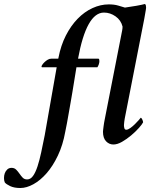

<svg xmlns="http://www.w3.org/2000/svg" viewBox="-170 -717 770 962"><path d="M375 -695Q403 -695 422.5 -689Q442 -683 456 -679Q485 -683 513.5 -688Q542 -693 556 -697Q560 -695 561 -689Q562 -683 562 -678Q562 -675 560.5 -666.5Q559 -658 557 -646.5Q555 -635 553 -623.5Q551 -612 549 -603L455 -123Q454 -119 452.5 -106.5Q451 -94 451 -90Q451 -83 453 -75Q455 -67 463 -67Q471 -67 483 -75.5Q495 -84 506 -95Q517 -106 525.5 -115.5Q534 -125 535 -127Q539 -127 543 -118Q547 -109 547 -104Q542 -94 525.5 -75.5Q509 -57 487 -38.5Q465 -20 441.5 -6.5Q418 7 398 7Q377 7 361.5 -9Q346 -25 346 -57Q346 -61 347 -68.5Q348 -76 349 -84.5Q350 -93 351.5 -101.5Q353 -110 354 -115L442 -564Q443 -566 443.5 -574Q444 -582 444 -584Q436 -616 409 -635Q382 -654 351 -654Q307 -654 274.5 -596Q242 -538 221 -423H323Q326 -423 327 -419Q328 -415 328 -411Q328 -403 325 -394.5Q322 -386 318 -380H213Q203 -317 193 -257Q189 -232 184 -204.5Q179 -177 174.5 -150.5Q170 -124 165.5 -100Q161 -76 157 -57Q145 10 120 62.5Q95 115 63.5 151Q32 187 -2.5 206Q-37 225 -68 225Q-99 225 -119 215.5Q-139 206 -146 197Q-150 188 -150 175Q-150 162 -146 151Q-142 140 -133.5 132Q-125 124 -112 124Q-98 124 -89 133Q-80 142 -72.5 153Q-65 164 -56.5 173Q-48 182 -34 182Q-17 182 -4.5 164.5Q8 147 18 116.5Q28 86 36.5 46Q45 6 54 -39L114 -380H40Q38 -381 38 -383Q38 -387 42.5 -393.5Q47 -400 54 -406.5Q61 -413 69.5 -418Q78 -423 87 -423H122Q122 -425 122.5 -426Q123 -427 123 -428Q135 -490 160 -539Q185 -588 219 -623Q253 -658 293.5 -676.5Q334 -695 375 -695Z"/></svg>

Font: Vermiglione SemiBold
Style: Italic
Weight: 600
Italic angle: -11°
Version: Version 1.000